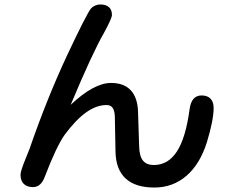

<svg xmlns="http://www.w3.org/2000/svg" viewBox="-20 -780 1040 861"><path d="M95 -69 112 -111Q190 -337 280 -530Q368 -717 388 -742Q395 -750 406.5 -755Q418 -760 429 -760Q455 -760 468.5 -748Q482 -736 482 -713Q482 -698 446 -632Q395 -544 297 -310Q401 -408 478 -408Q536 -408 566.5 -375Q597 -342 599 -279L604 -124Q605 -80 621 -60Q637 -40 670 -40Q734 -40 773.5 -101Q813 -162 830 -289Q838 -352 884 -352Q910 -352 924 -337.5Q938 -323 938 -296Q938 -242 908 -143Q877 -44 816 8.5Q755 61 672 61Q588 61 544 21Q500 -19 498 -98L495 -257Q494 -284 485 -296.5Q476 -309 458 -309Q413 -309 367 -276.5Q321 -244 271 -177Q234 -126 181 12Q164 59 128 59Q101 59 86.5 44.5Q72 30 72 4Q72 -13 95 -69Z"/></svg>

Font: 寒蝉全圆体 Bold
Style: Regular
Weight: 700
Designer: Warren2060
      Designed by Motoya company      

      [Varela Round]
      Joe Prince(Latin component); Avraham Cornf
Foundry: ChillType
Version: Version 3.200